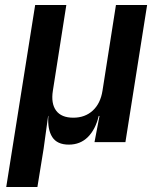

<svg xmlns="http://www.w3.org/2000/svg" viewBox="-20 -570 640 770"><path d="M5 180 121 -550H246L192 -206Q184 -155 205 -126.5Q226 -98 274 -98Q321 -98 352 -126.5Q383 -155 391 -206L445 -550H570L483 0H359L379 -105H376Q363 -51 332.5 -20.5Q302 10 256 10Q209 10 189.5 -20.5Q170 -51 174 -105H173L155 26L130 180Z"/></svg>

Font: JetBrains Mono NL
Style: Bold Italic
Weight: 700
Italic angle: -9°
Designer: Philipp Nurullin, Konstantin Bulenkov
Foundry: JetBrains
Version: Version 2.304; ttfautohint (v1.8.4.7-5d5b)